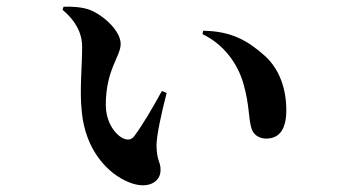

<svg xmlns="http://www.w3.org/2000/svg" viewBox="-20 -535 1040 568"><path d="M223 -396C223 -338 215 -266 222 -204C233 -90 299 -21 361 4C414 26 455 6 455 -32C455 -59 444 -56 443 -105C443 -133 457 -198 473 -260L459 -266C431 -215 403 -167 377 -132C368 -121 358 -120 346 -125C324 -134 293 -170 293 -225C293 -329 337 -368 337 -405C337 -442 290 -487 248 -505C223 -515 188 -516 168 -515L165 -506C201 -476 223 -440 223 -396ZM579 -434C642 -404 683 -347 700 -288C719 -221 714 -188 724 -155C730 -134 750 -125 767 -125C809 -125 827 -156 827 -209C827 -270 808 -331 761 -372C712 -415 664 -443 581 -444Z"/></svg>

Font: Noto Serif CJK KR
Style: Bold
Weight: 700
Designer: Ryoko NISHIZUKA 西塚涼子 (kana & ideographs); Frank Grießhammer (Latin, Greek & Cyrillic); Wenlong ZHANG 张文龙 (bopomofo); San
Foundry: Adobe
Version: Version 2.001;hotconv 1.1.0;makeotfexe 2.6.0